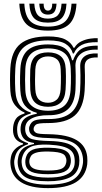

<svg xmlns="http://www.w3.org/2000/svg" viewBox="-20 -802 538 1016"><path d="M233.8 193.5Q141 193.5 90.9 161.9Q40.8 130.2 35.5 68.8Q34.5 57.2 35.1 47.6Q35.8 38 38 28.5Q42.2 5.2 59 -12.2Q75.8 -29.8 101.8 -38V-43.5Q78.8 -50 65.8 -63.8Q52.8 -77.5 49.5 -102Q48.8 -108.2 48.8 -115.2Q48.8 -122.2 49.5 -130Q52.2 -154.8 64 -173Q75.8 -191.2 109.8 -201.5V-207Q84.5 -216 61.1 -243.6Q37.8 -271.2 34.8 -320.8Q34 -336 33.5 -350.8Q33 -365.5 33 -380.2Q33 -395 33.5 -410Q34 -425 34.8 -441.2Q39.8 -531.2 88.4 -570.2Q137 -609.2 234.2 -609.2Q294.5 -609.2 325.5 -593.1Q356.5 -577 368.8 -549.5H374Q387.5 -572.5 411 -583.5Q434.5 -594.5 458.4 -597.6Q482.2 -600.8 497 -600V-578.8Q442.5 -579.8 412.8 -564.4Q383 -549 371 -519.2H365.5Q356 -552 326.5 -570.1Q297 -588.2 234.2 -588.2Q151 -588.2 108.2 -553.9Q65.5 -519.5 61.2 -440.5Q60 -418.5 59.6 -399.2Q59.2 -380 59.6 -361.4Q60 -342.8 61.2 -321.8Q64.5 -269 87.4 -242.4Q110.2 -215.8 142.8 -206.8V-201.2Q107.5 -191.2 91 -174.6Q74.5 -158 71.2 -130Q70.5 -121.8 70.5 -115.8Q70.5 -109.8 71.5 -101.8Q74 -78.2 85.5 -66.6Q97 -55 128.2 -44.5V-39Q95.8 -27 80.5 -11.1Q65.2 4.8 59.5 28.5Q57 37.8 55.6 46.6Q54.2 55.5 55.8 68.5Q62.2 123.8 105 149.4Q147.8 175 233.8 175Q323.8 175 366.2 148.9Q408.8 122.8 418 67.2Q419.8 58.2 419.6 47.9Q419.5 37.5 417.8 27Q409.2 -23.8 367.8 -46.6Q326.2 -69.5 239 -71.5Q201.8 -72.2 181.5 -75.6Q161.2 -79 151.8 -85.5Q142.2 -92 137.8 -101.2Q134.8 -106.8 134 -116.2Q133.2 -125.8 135 -131Q143 -157 164.1 -164.8Q185.2 -172.5 234.2 -172Q315.8 -171 357 -206.6Q398.2 -242.2 403.8 -322Q405 -342.8 405.5 -362.8Q406 -382.8 405.8 -403.6Q405.5 -424.5 404.5 -448.5Q403 -484.8 426.5 -503.1Q450 -521.5 497 -519.2V-498Q460.2 -499.2 443.8 -486.9Q427.2 -474.5 428.2 -448Q429.2 -426 429.6 -405Q430 -384 429.5 -363.2Q429 -342.5 427.8 -321Q421.5 -230.8 375.6 -190.8Q329.8 -150.8 234.2 -150.8Q206.2 -150.8 191 -148.9Q175.8 -147 168.9 -141.6Q162 -136.2 158.5 -125.8Q158 -124 157.9 -118.6Q157.8 -113.2 159.8 -110Q164 -102.8 170.8 -99Q177.5 -95.2 193.1 -93.8Q208.8 -92.2 239 -91.8Q336.5 -90 385.9 -60.2Q435.2 -30.5 441.5 27.2Q442.5 38 442.5 48.6Q442.5 59.2 441.5 67.8Q432.8 130.5 382.1 162Q331.5 193.5 233.8 193.5ZM233.8 137.8Q286.8 137.8 316.5 128Q346.2 118.2 359.2 102.4Q372.2 86.5 374.5 68Q375.8 57.2 375.4 46.9Q375 36.5 373 26.8Q368.8 5.8 353 -7.4Q337.2 -20.5 309 -27.5Q280.8 -34.5 238.8 -36.5Q173 -39.8 141.1 -24.4Q109.2 -9 98 28.8Q95.5 37.2 94.5 46.2Q93.5 55.2 95.8 69.5Q101.5 107 135.1 122.4Q168.8 137.8 233.8 137.8ZM233.8 119.8Q174.2 119.8 147.1 107.5Q120 95.2 115.2 68.8Q113.2 57.2 114.1 47.6Q115 38 118 28.5Q126.2 1 153.6 -10.2Q181 -21.5 240.5 -20.2Q275.8 -19.5 298.8 -14.4Q321.8 -9.2 334.8 0.9Q347.8 11 352 27Q355 38.2 355.1 48.1Q355.2 58 352.5 68Q346 95.8 318.5 107.8Q291 119.8 233.8 119.8ZM233.8 100.5Q262.2 100.5 281.5 97.5Q300.8 94.5 311.9 87.4Q323 80.2 327.5 67.8Q331.2 58.5 331.6 48Q332 37.5 326.5 27Q323 18.2 312.9 12.5Q302.8 6.8 284.8 3.8Q266.8 0.8 239 0Q192 -1.2 169.5 6.4Q147 14 141.5 28Q135.5 38.8 135 49.5Q134.5 60.2 137.8 68.8Q143.5 85.5 165.9 93Q188.2 100.5 233.8 100.5ZM233.8 157.2Q151.2 157.2 115.5 136Q79.8 114.8 74.2 68.2Q72.8 55.8 73.8 46.5Q74.8 37.2 76.8 28.2Q82.5 0.5 101.5 -15.6Q120.5 -31.8 160 -40V-45.5Q128.8 -49.8 112.2 -62.8Q95.8 -75.8 90.2 -101.8Q88.8 -109 88.6 -115.2Q88.5 -121.5 89.2 -130.2Q92.2 -159.8 112.4 -176Q132.5 -192.2 174.5 -200V-205.2Q135 -215.5 112.8 -242.6Q90.5 -269.8 87.5 -324.2Q86.2 -343.8 86 -361.9Q85.8 -380 86.2 -398.8Q86.8 -417.5 87.8 -438.5Q91.5 -504.5 126.1 -535.8Q160.8 -567 234.2 -567Q291.2 -567 320.9 -547.6Q350.5 -528.2 361.2 -483H366.5Q377.5 -511.5 392.8 -528.5Q408 -545.5 433 -553Q458 -560.5 497 -560.5V-539.2Q437.2 -541.5 406.8 -516.6Q376.2 -491.8 379.5 -445.2Q380.5 -427.5 380.6 -405Q380.8 -382.5 380.4 -361Q380 -339.5 379.2 -324.8Q374.5 -255.2 338.6 -223.2Q302.8 -191.2 234 -192.2Q209.5 -192.8 183.8 -187.6Q158 -182.5 138.9 -170.1Q119.8 -157.8 114.8 -135.8Q113 -128.5 113.2 -118.5Q113.5 -108.5 115 -102.8Q122.8 -73 152.5 -65.1Q182.2 -57.2 239 -56Q290.2 -55 323.8 -46.4Q357.2 -37.8 375.4 -19.8Q393.5 -1.8 398.5 27.2Q400 36.8 400.1 47.2Q400.2 57.8 398.8 68Q391.2 116.5 349.5 136.9Q307.8 157.2 233.8 157.2ZM234.2 -216Q289.8 -216 319.6 -241.8Q349.5 -267.5 353.5 -326.2Q354.8 -343.2 355.1 -361.2Q355.5 -379.2 355.4 -398.4Q355.2 -417.5 354.2 -437.8Q351.5 -496 321.1 -520.9Q290.8 -545.8 234.2 -545.8Q176.8 -545.8 146.9 -520.1Q117 -494.5 114 -436.8Q112.5 -407.2 112.6 -379.8Q112.8 -352.2 114 -325Q117 -268.5 147.6 -242.2Q178.2 -216 234.2 -216ZM234.2 -237Q191 -237 167 -258.1Q143 -279.2 140.2 -327Q139 -355.5 139.1 -381.4Q139.2 -407.2 140.2 -435Q143 -483 167 -503.9Q191 -524.8 234.2 -524.8Q277.5 -524.8 301.5 -504.2Q325.5 -483.8 327.8 -436.8Q328.8 -417.8 328.9 -399.8Q329 -381.8 328.6 -364Q328.2 -346.2 327 -327.5Q324 -279.5 300 -258.2Q276 -237 234.2 -237ZM234.2 -258.2Q262 -258.2 280.1 -274.5Q298.2 -290.8 300.8 -329.8Q301.8 -346.8 302.1 -363Q302.5 -379.2 302.4 -397Q302.2 -414.8 301.2 -435.5Q299.8 -472.2 281.6 -487.9Q263.5 -503.5 234.2 -503.5Q204.8 -503.5 186.8 -487.5Q168.8 -471.5 166.8 -434Q165.5 -406.5 165.4 -381.5Q165.2 -356.5 166.8 -328.5Q168.8 -291 186.6 -274.6Q204.5 -258.2 234.2 -258.2ZM233.5 -640Q156.2 -640 121.1 -673.1Q86 -706.2 82.2 -782.5H108.8Q111.8 -717.5 140.9 -689.4Q170 -661.2 233.5 -661.2Q296.8 -661.2 325.8 -689.4Q354.8 -717.5 358.5 -782.5H384.8Q380.5 -706.2 345.4 -673.1Q310.2 -640 233.5 -640ZM233.5 -682.2Q183.5 -682.2 160.6 -705.5Q137.8 -728.8 135.2 -782.5H161.5Q163.8 -740.2 180.4 -721.9Q197 -703.5 233.5 -703.5Q269.8 -703.5 286.5 -721.9Q303.2 -740.2 305.8 -782.5H332Q329 -728.8 306.1 -705.5Q283.2 -682.2 233.5 -682.2ZM233.5 -724.8Q210.8 -724.8 200.1 -738.1Q189.5 -751.5 187.8 -782.5H211Q210.8 -763 217 -754.4Q223.2 -745.8 233.5 -745.8Q244.2 -745.8 250.4 -754.4Q256.5 -763 256.2 -782.5H279.2Q277.5 -751.5 266.9 -738.1Q256.2 -724.8 233.5 -724.8Z"/></svg>

Font: Big Shoulders Inline Text Thin ExtraBold
Style: Regular
Weight: 800
Version: Version 2.002